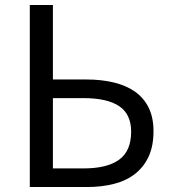

<svg xmlns="http://www.w3.org/2000/svg" viewBox="-20 -753 688 773"><path d="M100 -733H193V-433H328Q388 -433 438 -421Q488 -409 523.5 -384Q559 -359 578.5 -319.5Q598 -280 598 -225Q598 -166 579 -124Q560 -82 525 -54Q490 -26 440 -13Q390 0 329 0H100ZM317 -75Q411 -75 459.5 -110Q508 -145 508 -223Q508 -293 460 -325.5Q412 -358 315 -358H193V-75Z"/></svg>

Font: SpoqaHanSans-Regular
Style: Regular
Weight: 400
Designer: [Spoqa Han Sans] Dong-huui Kim \uAE40 \uB3D9 \uD718  Younghwa Kang \uAC15 \uC601 \uD654  [Noto Sans] Ryoko NISHIZUKA \u8
Foundry: Spoqa (http://www.spoqa-han-sans.com)
Version: Version 2.000